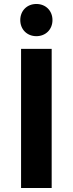

<svg xmlns="http://www.w3.org/2000/svg" viewBox="-20 -946 366 966"><path d="M240 0V-700H86V0ZM163 -764C210 -764 244 -798 244 -845C244 -892 210 -926 163 -926C116 -926 82 -892 82 -845C82 -798 116 -764 163 -764Z"/></svg>

Font: Montserrat-Alt1
Style: Bold
Weight: 700
Designer: Differentunic
Foundry: Differentunic
Version: Version 7.222